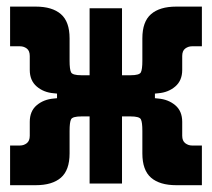

<svg xmlns="http://www.w3.org/2000/svg" viewBox="-20 -542 626 567"><path d="M9.8 4.9V-112.3H39.1Q50.3 -112.3 59.1 -119.1Q67.9 -126 67.9 -141.1V-182.1Q67.9 -213.9 88.4 -231.2Q108.9 -248.5 138.7 -251L148.4 -252V-265.6L138.7 -266.6Q108.9 -269 88.4 -286.6Q67.9 -304.2 67.9 -335.4V-376.5Q67.9 -392.1 59.1 -398.7Q50.3 -405.3 39.1 -405.3H9.8V-522.5H85.4Q134.3 -522.5 159.9 -500.2Q185.5 -478 185.5 -428.7V-364.3Q185.5 -363.8 185.5 -362.8Q185.5 -336.9 189.9 -328.4Q194.3 -319.8 220.2 -319.8H244.6V-517.6H340.3V-319.8H365.7Q391.6 -319.8 396 -328.4Q400.4 -336.9 400.4 -362.8Q400.4 -363.8 400.4 -364.3V-428.7Q400.4 -478 426 -500.2Q451.7 -522.5 500.5 -522.5H576.2V-405.3H546.9Q536.1 -405.3 527.1 -398.7Q518.1 -392.1 518.1 -376.5V-335.4Q518.1 -304.2 497.6 -286.6Q477.1 -269 447.3 -266.6L437.5 -265.6V-252L447.3 -251Q477.1 -248.5 497.6 -231.2Q518.1 -213.9 518.1 -182.1V-141.1Q518.1 -126 527.1 -119.1Q536.1 -112.3 546.9 -112.3H576.2V4.9H500.5Q451.7 4.9 426 -17.3Q400.4 -39.6 400.4 -88.9V-153.8Q400.4 -154.3 400.4 -155.3Q400.4 -181.2 396 -189.7Q391.6 -198.2 365.7 -198.2H340.3V0H244.6V-198.2H220.2Q194.3 -198.2 189.9 -189.7Q185.5 -181.2 185.5 -155.3Q185.5 -154.3 185.5 -153.8V-88.9Q185.5 -39.6 159.9 -17.3Q134.3 4.9 85.4 4.9Z"/></svg>

Font: Cascadia Code PL
Style: Bold
Weight: 700
Monospace: yes
Designer: Aaron Bell
Foundry: Saja Typeworks
Version: Version 2404.023; ttfautohint (v1.8.4)